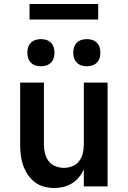

<svg xmlns="http://www.w3.org/2000/svg" viewBox="-20 -934 640 962"><path d="M252 8Q226 8 200 1Q174 -6 153.5 -22Q133 -38 118.5 -60Q104 -82 95.5 -107Q87 -132 84 -158Q81 -184 81 -210V-520H200V-210Q200 -188 205 -166.5Q210 -145 223 -127.5Q236 -110 257 -101.5Q278 -93 300 -93Q322 -93 343 -101.5Q364 -110 377 -127.5Q390 -145 395 -166.5Q400 -188 400 -210V-520H519V0H400V-86Q391 -65 376 -46.5Q361 -28 341 -15.5Q321 -3 298 2.5Q275 8 252 8ZM415 -602Q401 -602 388 -606Q375 -610 365 -620Q355 -630 351 -643Q347 -656 347 -670Q347 -684 351 -697Q355 -710 365 -720Q375 -730 388 -734Q401 -738 415 -738Q429 -738 442 -734Q455 -730 465 -720Q475 -710 479 -697Q483 -684 483 -670Q483 -656 479 -643Q475 -630 465 -620Q455 -610 442 -606Q429 -602 415 -602ZM185 -602Q171 -602 158 -606Q145 -610 135 -620Q125 -630 121 -643Q117 -656 117 -670Q117 -684 121 -697Q125 -710 135 -720Q145 -730 158 -734Q171 -738 185 -738Q199 -738 212 -734Q225 -730 235 -720Q245 -710 249 -697Q253 -684 253 -670Q253 -656 249 -643Q245 -630 235 -620Q225 -610 212 -606Q199 -602 185 -602ZM128 -836V-914H472V-836Z"/></svg>

Font: Iosevka Fixed Extended
Style: Bold
Weight: 700
Width: 7
Monospace: yes
Designer: Belleve Invis
Foundry: Belleve Invis
Version: Version 24.1.1; ttfautohint (v1.8.4)